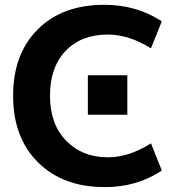

<svg xmlns="http://www.w3.org/2000/svg" viewBox="-20 -761 742 793"><path d="M424.8 -618.2Q315.4 -618.2 251 -550.8Q186.5 -483.4 186.5 -365.2Q186.5 -248 253.4 -179.7Q320.3 -111.3 424.8 -111.3Q512.7 -111.3 603.5 -168.9L648.4 -56.6Q543.9 12.7 411.1 11.7Q240.2 11.7 137.2 -90.3Q34.2 -192.4 34.2 -365.2Q34.2 -538.1 135.7 -639.6Q237.3 -741.2 411.1 -741.2Q543.9 -741.2 648.4 -672.9L603.5 -561.5Q512.7 -618.2 424.8 -618.2ZM342.8 -287.1V-450.2H505.9V-287.1Z"/></svg>

Font: Gen Shin Gothic Bold
Style: Bold
Weight: 700
Designer: [Source Han Sans]
Ryoko NISHIZUKA  (kana & ideographs); Paul D. Hunt (Latin, Greek & Cyrillic); Wenlong ZHANG  (bopomofo
Version: Version 1.002.20150607